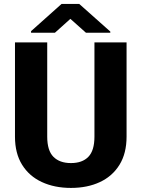

<svg xmlns="http://www.w3.org/2000/svg" viewBox="-20 -921 702 951"><path d="M447.8 -710.9H606.9V-244.1Q606.9 -161.6 572 -105Q537.1 -48.3 475.1 -19.3Q413.1 9.8 331.5 9.8Q250 9.8 187.3 -19.3Q124.5 -48.3 89.4 -105Q54.2 -161.6 54.2 -244.1V-710.9H213.9V-244.1Q213.9 -175.3 244.6 -144.3Q275.4 -113.3 331.5 -113.3Q387.7 -113.3 417.7 -144.3Q447.8 -175.3 447.8 -244.1ZM372.6 -901.4 526.4 -764.6V-758.8H405.8L328.6 -827.6L252 -758.8H133.8V-766.6L284.7 -901.4Z"/></svg>

Font: Vazirmatn RD ExtraBold
Style: Regular
Weight: 800
Designer: Saber Rastikerdar
Foundry: Saber Rastikerdar
Version: Version 32.102